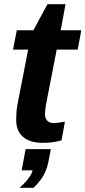

<svg xmlns="http://www.w3.org/2000/svg" viewBox="-20 -672 407 914"><path d="M184 8Q123 8 90 -20Q57 -48 57 -102Q57 -119 58.5 -138.5Q60 -158 64 -179L114 -436H42L60 -528H139L206 -652H292L269 -528H367L350 -436H250L199 -174Q197 -160 195.5 -149.5Q194 -139 194 -131Q194 -108 205.5 -97Q217 -86 236 -86Q254 -86 289 -93L273 -4Q234 8 184 8ZM73 222Q128 173 135 139H83L102 38H222L210 100Q203 134 188 161.5Q173 189 140 222Z"/></svg>

Font: Libra Sans Modern
Style: Bold Italic
Weight: 700
Italic angle: -12°
Foundry: Stefan Peev, Context Ltd
Version: Version 1.000